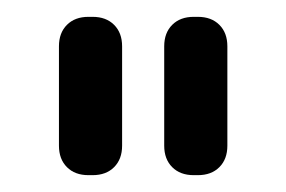

<svg xmlns="http://www.w3.org/2000/svg" viewBox="-20 -834 340 228"><path d="M210 -626H215Q231 -626 240.5 -635.5Q250 -645 250 -661V-779Q250 -795 240.5 -804.5Q231 -814 215 -814H210Q194 -814 184.5 -804.5Q175 -795 175 -779V-661Q175 -645 184.5 -635.5Q194 -626 210 -626ZM85 -626H90Q106 -626 115.5 -635.5Q125 -645 125 -661V-779Q125 -795 115.5 -804.5Q106 -814 90 -814H85Q69 -814 59.5 -804.5Q50 -795 50 -779V-661Q50 -645 59.5 -635.5Q69 -626 85 -626Z"/></svg>

Font: WDXL Lubrifont JP N
Style: Regular
Weight: 400
Designer: [WDXL Lubrifont] Copyright 2020-2022 (c) NightFurySL2001, Skr-ZERO; [ZCOOL QingKe HuangYou] Copyright 2018-2022 (c) The 
Version: Version 2.001;hotconv 1.1.1;makeotfexe 2.6.0